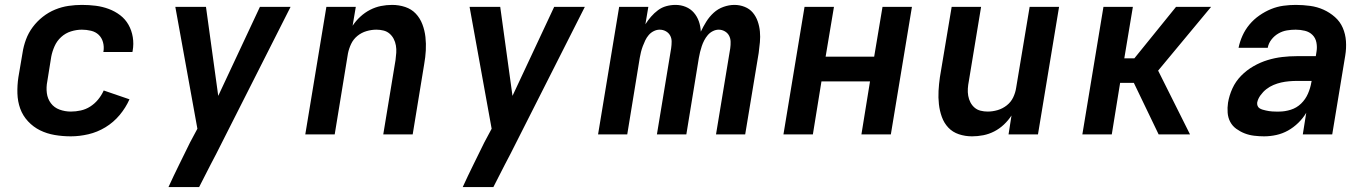

<svg xmlns="http://www.w3.org/2000/svg" viewBox="-20 -548 5590 783"><path d="M269 8Q235 8 203 2.5Q171 -3 143.5 -16.5Q116 -30 94.5 -53Q73 -76 62.5 -105Q52 -134 51 -167Q50 -200 55 -233L72 -333Q76 -360 86 -387Q96 -414 113.5 -437.5Q131 -461 154.5 -479.5Q178 -498 205 -509Q232 -520 259.5 -524Q287 -528 314 -528Q343 -528 370.5 -524.5Q398 -521 423.5 -511.5Q449 -502 470 -486Q491 -470 504 -447Q517 -424 521.5 -396.5Q526 -369 521 -341L520 -336H401L402 -338Q405 -358 400 -376Q395 -394 382.5 -406Q370 -418 351.5 -422.5Q333 -427 314 -427Q292 -427 269.5 -420Q247 -413 229.5 -397Q212 -381 202.5 -359.5Q193 -338 189 -317L173 -217Q168 -192 171 -168.5Q174 -145 187.5 -127Q201 -109 223 -101Q245 -93 269 -93Q289 -93 309.5 -97.5Q330 -102 348 -113.5Q366 -125 380 -142Q394 -159 403 -179L508 -143Q493 -109 468 -79Q443 -49 410 -29Q377 -9 340.5 -0.5Q304 8 269 8Z M667 215Q688 169 710.5 123.5Q733 78 755 33L785 -23L695 -520H820L870 -157L1040 -520H1165L862 79L839 123L792 215Z M1225 0 1311 -520H1431L1418 -443Q1431 -463 1449.5 -480Q1468 -497 1489.5 -508Q1511 -519 1533.5 -523.5Q1556 -528 1579 -528Q1607 -528 1632.5 -519.5Q1658 -511 1675.5 -492.5Q1693 -474 1702.5 -449Q1712 -424 1715 -397Q1718 -370 1716.5 -342.5Q1715 -315 1710 -287L1663 0H1543L1593 -303Q1595 -318 1596 -333Q1597 -348 1594.5 -362.5Q1592 -377 1585.5 -389.5Q1579 -402 1568.5 -411Q1558 -420 1544 -423.5Q1530 -427 1515 -427Q1495 -427 1474.5 -421Q1454 -415 1437.5 -401.5Q1421 -388 1412 -369Q1403 -350 1399 -330L1345 0Z M1867 215Q1888 169 1910.5 123.5Q1933 78 1955 33L1985 -23L1895 -520H2020L2070 -157L2240 -520H2365L2062 79L2039 123L1992 215Z M2419 0 2505 -520H2624L2612 -449Q2622 -465 2635 -480Q2648 -495 2663.5 -506.5Q2679 -518 2697.5 -523Q2716 -528 2735 -528Q2757 -528 2776.5 -520Q2796 -512 2809.5 -496.5Q2823 -481 2830 -461Q2837 -441 2838 -419Q2848 -440 2860.5 -460Q2873 -480 2890.5 -496Q2908 -512 2930.5 -520Q2953 -528 2975 -528Q2997 -528 3017 -520Q3037 -512 3050 -496.5Q3063 -481 3070 -461Q3077 -441 3079 -419.5Q3081 -398 3079 -376Q3077 -354 3074 -332L3019 0H2900L2958 -351Q2960 -365 2959.5 -378.5Q2959 -392 2953 -403Q2947 -414 2935.5 -420.5Q2924 -427 2911 -427Q2899 -427 2887 -421Q2875 -415 2866.5 -405Q2858 -395 2852 -383.5Q2846 -372 2842 -360Q2838 -348 2835 -336Q2832 -324 2830 -312L2779 0H2659L2717 -351Q2719 -365 2719 -378.5Q2719 -392 2713 -403Q2707 -414 2695.5 -420.5Q2684 -427 2670 -427Q2658 -427 2646 -421Q2634 -415 2625.5 -405Q2617 -395 2611.5 -383.5Q2606 -372 2601.5 -360Q2597 -348 2594 -336Q2591 -324 2589 -312L2538 0Z M3175 0 3261 -520H3381L3347 -317H3545L3579 -520H3699L3613 0H3493L3528 -216H3330L3295 0Z M3944 8Q3916 8 3890.5 -0.5Q3865 -9 3847.5 -27.5Q3830 -46 3821 -71Q3812 -96 3809 -123Q3806 -150 3807.5 -177.5Q3809 -205 3813 -233L3861 -520H3981L3931 -217Q3928 -202 3927 -187Q3926 -172 3928.5 -157.5Q3931 -143 3937.5 -130.5Q3944 -118 3954.5 -109Q3965 -100 3979 -96.5Q3993 -93 4008 -93Q4028 -93 4048.5 -99Q4069 -105 4086 -118.5Q4103 -132 4112 -151Q4121 -170 4124 -190L4179 -520H4299L4213 0H4093L4105 -77Q4092 -57 4074 -40Q4056 -23 4034.5 -12Q4013 -1 3990 3.5Q3967 8 3944 8Z M4394 0 4480 -520H4600L4565 -310H4606L4776 -520H4919L4703 -260L4833 0H4705L4604 -210H4548L4514 0Z M5135 8Q5115 8 5094.5 5.5Q5074 3 5056 -4Q5038 -11 5022 -22.5Q5006 -34 4997 -51Q4988 -68 4986.5 -88.5Q4985 -109 4988 -129Q4993 -159 5006 -187.5Q5019 -216 5041.5 -239Q5064 -262 5092 -278Q5120 -294 5149.5 -303Q5179 -312 5209 -315.5Q5239 -319 5269 -319H5346L5349 -338Q5352 -356 5348.5 -374.5Q5345 -393 5332.5 -405.5Q5320 -418 5301.5 -422.5Q5283 -427 5264 -427Q5246 -427 5228 -424Q5210 -421 5193.5 -411.5Q5177 -402 5165 -386.5Q5153 -371 5150 -353H5031Q5036 -378 5047 -402.5Q5058 -427 5075.5 -448Q5093 -469 5116 -485Q5139 -501 5163.5 -511Q5188 -521 5213.5 -524.5Q5239 -528 5264 -528Q5294 -528 5323 -524Q5352 -520 5377.5 -508.5Q5403 -497 5424 -478.5Q5445 -460 5456 -434.5Q5467 -409 5469 -380Q5471 -351 5466 -321L5413 0H5293L5307 -88Q5294 -66 5274.5 -47Q5255 -28 5232.5 -15.5Q5210 -3 5185 2.5Q5160 8 5135 8ZM5197 -93Q5220 -93 5244 -100.5Q5268 -108 5286 -125.5Q5304 -143 5314 -166Q5324 -189 5328 -213L5329 -218H5269Q5253 -218 5236.5 -216.5Q5220 -215 5204.5 -211.5Q5189 -208 5173.5 -201.5Q5158 -195 5144.5 -184.5Q5131 -174 5120.5 -159.5Q5110 -145 5107 -130Q5106 -123 5108.5 -116.5Q5111 -110 5116.5 -106.5Q5122 -103 5128.5 -101Q5135 -99 5142 -97.5Q5149 -96 5155 -95Q5161 -94 5168.5 -93.5Q5176 -93 5183 -93Q5190 -93 5197 -93Z"/></svg>

Font: Iosevka Aile
Style: Bold Italic
Weight: 700
Italic angle: -9°
Designer: Belleve Invis
Foundry: Belleve Invis
Version: Version 28.0.1; ttfautohint (v1.8.4)